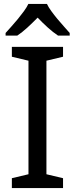

<svg xmlns="http://www.w3.org/2000/svg" viewBox="-20 -951 379 971"><path d="M298.8 0H40V-49.8L124 -69.8V-644L40 -664.1V-713.9H298.8V-664.1L214.8 -644V-69.8L298.8 -49.8ZM332.5 -771H273.4Q248.5 -787.6 222.2 -811.3Q195.8 -835 170.4 -861.8Q144 -835 118.2 -811.3Q92.3 -787.6 67.4 -771H8.3V-784.2Q21 -798.3 37.6 -816.9Q54.2 -835.4 70.6 -855.2Q86.9 -875 101.3 -894.8Q115.7 -914.6 123.5 -931.2H217.3Q225.1 -914.6 239.5 -894.8Q253.9 -875 270.3 -855.2Q286.6 -835.4 303.5 -816.9Q320.3 -798.3 332.5 -784.2Z"/></svg>

Font: Droid Sans
Style: Regular
Weight: 400
Foundry: Ascender Corporation
Version: Version 1.00 build 114